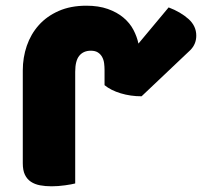

<svg xmlns="http://www.w3.org/2000/svg" viewBox="-20 -644 719 674"><path d="M347 -398Q347 -410 345.5 -422Q344 -434 338.5 -444Q333 -454 323.5 -460Q314 -466 299 -466Q273 -466 258.5 -448.5Q244 -431 244 -392V0Q233 3 208.5 6.5Q184 10 161 10Q139 10 120.5 6.5Q102 3 88.5 -6Q75 -15 67.5 -30.5Q60 -46 60 -71V-397Q60 -442 74 -483Q88 -524 116 -555.5Q144 -587 186 -605.5Q228 -624 283 -624Q326 -624 358.5 -612.5Q391 -601 413.5 -582Q436 -563 448.5 -539Q461 -515 466 -491L572 -618Q614 -602 641.5 -577.5Q669 -553 669 -519Q669 -489 648 -468L477 -306Q438 -306 403.5 -316.5Q369 -327 347 -345Z"/></svg>

Font: Baloo Bhaijaan
Style: Regular
Weight: 400
Designer: Devika Bhansali and Ek Type
Foundry: Ek Type
Version: Version 1.443;PS 1.000;hotconv 16.6.51;makeotf.lib2.5.65220;